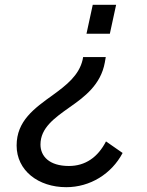

<svg xmlns="http://www.w3.org/2000/svg" viewBox="-20 -777 612 797"><path d="M339 -637H436L462 -757H365ZM255 0C354 0 443 -55 489 -142L420 -190C386 -124 334 -88 266 -88C184 -88 148 -129 148 -177C148 -246 206 -287 268 -331C331 -375 398 -425 415 -517L419 -540H325L323 -529C308 -464 255 -423 200 -383C122 -327 49 -275 49 -173C49 -69 139 0 255 0Z"/></svg>

Font: Plus Jakarta Text
Style: Italic
Weight: 400
Italic angle: -12°
Designer: Gumpita Rahayu
Foundry: Tokotype Studio
Version: Version 1.000;hotconv 1.0.109;makeotfexe 2.5.65596